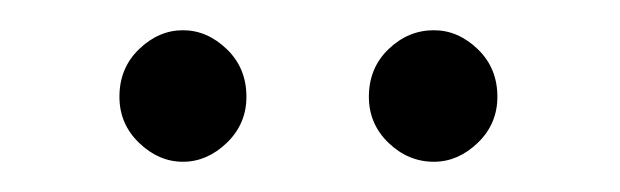

<svg xmlns="http://www.w3.org/2000/svg" viewBox="-20 -578 410 127"><path d="M309 -514Q309 -533 296 -545.5Q283 -558 267 -558Q250 -558 237 -545.5Q224 -533 224 -514Q224 -496 237 -483.5Q250 -471 267 -471Q283 -471 296 -483.5Q309 -496 309 -514ZM143 -514Q143 -533 130 -545.5Q117 -558 101 -558Q85 -558 72 -545.5Q59 -533 59 -514Q59 -496 72 -483.5Q85 -471 101 -471Q117 -471 130 -483.5Q143 -496 143 -514Z"/></svg>

Font: Josefin Slab Thin SemiBold
Style: Regular
Weight: 600
Version: Version 2.000